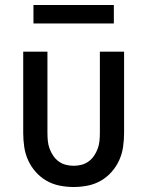

<svg xmlns="http://www.w3.org/2000/svg" viewBox="-20 -737 590 769"><path d="M275 12Q247 12 219 6.5Q191 1 166.5 -13Q142 -27 123 -48.5Q104 -70 92.5 -95.5Q81 -121 77 -149Q73 -177 73 -205V-530H170V-205Q170 -189 171.5 -173Q173 -157 178.5 -142Q184 -127 193 -113.5Q202 -100 215 -90.5Q228 -81 243.5 -77Q259 -73 275 -73Q291 -73 306.5 -77Q322 -81 335 -90.5Q348 -100 357 -113.5Q366 -127 371.5 -142Q377 -157 378.5 -173Q380 -189 380 -205V-530H477V-205Q477 -177 473 -149Q469 -121 457.5 -95.5Q446 -70 427 -48.5Q408 -27 383.5 -13Q359 1 331 6.5Q303 12 275 12ZM114 -643V-717H436V-643Z"/></svg>

Font: Lode Dark Term
Style: Bold
Weight: 700
Monospace: yes
Designer: Belleve Invis
Foundry: Belleve Invis
Version: Version 29.2.0